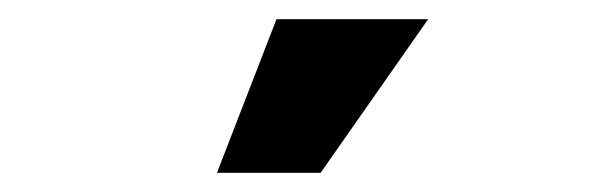

<svg xmlns="http://www.w3.org/2000/svg" viewBox="-20 -716 640 200"><path d="M206 -536 268 -696H426L314 -536Z"/></svg>

Font: Gantari ExtraBold
Style: Regular
Weight: 800
Version: Version 1.000